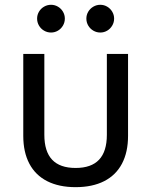

<svg xmlns="http://www.w3.org/2000/svg" viewBox="-20 -771 631 801"><path d="M77.1 -204.1V-545.9H165V-208.5Q165 -139.2 197.5 -104.7Q230 -70.3 295.4 -70.3Q360.8 -70.3 393.3 -104.7Q425.8 -139.2 425.8 -208.5V-545.9H514.2V-204.1Q514.2 -136.2 488.8 -88.1Q463.4 -40 414.3 -15.1Q365.2 9.8 295.4 9.8Q226.1 9.8 177 -15.1Q127.9 -40 102.5 -88.1Q77.1 -136.2 77.1 -204.1ZM340.3 -693.4Q340.3 -709 348.1 -722.2Q356 -735.4 369.4 -743.2Q382.8 -751 398.4 -751Q414.1 -751 427.2 -743.2Q440.4 -735.4 448.2 -722.2Q456.1 -709 456.1 -693.4Q456.1 -677.7 448.2 -664.3Q440.4 -650.9 427.2 -643.1Q414.1 -635.3 398.4 -635.3Q382.8 -635.3 369.4 -643.1Q356 -650.9 348.1 -664.3Q340.3 -677.7 340.3 -693.4ZM134.8 -693.4Q134.8 -709 142.6 -722.2Q150.4 -735.4 163.8 -743.2Q177.2 -751 192.9 -751Q208.5 -751 221.7 -743.2Q234.9 -735.4 242.7 -722.2Q250.5 -709 250.5 -693.4Q250.5 -677.7 242.7 -664.3Q234.9 -650.9 221.7 -643.1Q208.5 -635.3 192.9 -635.3Q177.2 -635.3 163.8 -643.1Q150.4 -650.9 142.6 -664.3Q134.8 -677.7 134.8 -693.4Z"/></svg>

Font: Inter RS Variable
Style: Regular
Weight: 400
Designer: Rasmus Andersson (customised by Maria Ramos and Noel Pretorius)
Foundry: rsms
Version: Version 3.001;Glyphs 3.2.3 (3260)